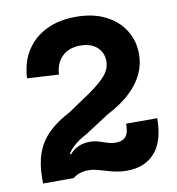

<svg xmlns="http://www.w3.org/2000/svg" viewBox="-86 -848 859 934"><g transform="rotate(-10 344.0 -381.0)"><path d="M655 -216.5Q655 -104.5 605.5 -47.5Q556 9.5 465 9.5Q436.5 9.5 411.8 4.2Q387 -1 364.5 -8Q342 -15 321.2 -20.2Q300.5 -25.5 279.5 -25.5Q260.5 -25.5 241 -19.8Q221.5 -14 204 0H147L174.5 -144.5L212 -116.5Q231 -139 256 -149.8Q281 -160.5 312 -160.5Q331 -160.5 346.5 -156.5Q362 -152.5 376.2 -147.2Q390.5 -142 405 -138.2Q419.5 -134.5 436 -134.5Q470 -134.5 485.8 -153Q501.5 -171.5 501.5 -216.5ZM349 -392.5Q402 -429 430.8 -461.5Q459.5 -494 459.5 -534Q459.5 -560.5 446.5 -582.2Q433.5 -604 408.5 -616.8Q383.5 -629.5 347.5 -629.5Q291 -629.5 257.8 -597.2Q224.5 -565 221 -508.5L65 -517.5Q69 -596.5 105.2 -653.2Q141.5 -710 204 -740.5Q266.5 -771 350.5 -771Q435 -771 496 -740.2Q557 -709.5 589.5 -657Q622 -604.5 622 -539.5Q622 -487.5 600 -441Q578 -394.5 533.5 -353.2Q489 -312 420.5 -276.5L302.5 -200Q260.5 -178.5 232.8 -152.2Q205 -126 191.5 -89.2Q178 -52.5 178 0H53V-25.5Q53 -96 72 -149.2Q91 -202.5 132.2 -243.5Q173.5 -284.5 239.5 -318.5Z"/></g></svg>

Font: Hepta Slab ExtraLight
Style: Bold
Weight: 700
Version: Version 1.102